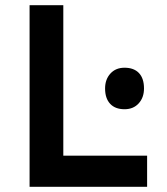

<svg xmlns="http://www.w3.org/2000/svg" viewBox="-20 -720 642 740"><path d="M94 0V-700H224V-120H547V0ZM385 -379Q385 -414 405.5 -436.5Q426 -459 460 -459Q496 -459 515.5 -438.5Q535 -418 535 -379Q535 -344 514.5 -321.5Q494 -299 460 -299Q424 -299 404.5 -320Q385 -341 385 -379Z"/></svg>

Font: Mach Medium
Style: Regular
Weight: 500
Version: Version 1.002